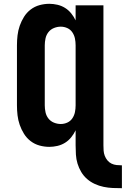

<svg xmlns="http://www.w3.org/2000/svg" viewBox="-20 -763 660 1008"><path d="M620 225Q596 225 572 224Q548 223 524 218Q500 213 478 203Q456 193 437.5 177Q419 161 406.5 140Q394 119 387 96Q380 73 378.5 48.5Q377 24 377 0V-79Q368 -60 354 -42.5Q340 -25 321.5 -13.5Q303 -2 281.5 3Q260 8 239 8Q213 8 187.5 1Q162 -6 141 -22Q120 -38 106 -60.5Q92 -83 83.5 -107.5Q75 -132 72 -158Q69 -184 69 -210V-525Q69 -551 72 -577Q75 -603 83.5 -627.5Q92 -652 106 -674.5Q120 -697 141 -713Q162 -729 187.5 -736Q213 -743 239 -743Q260 -743 281.5 -738Q303 -733 321.5 -721.5Q340 -710 354 -692.5Q368 -675 377 -656V-735H523V0Q523 14 524 28Q525 42 530 55Q535 68 544 79Q553 90 565.5 96Q578 102 592 103.5Q606 105 620 105ZM299 -112Q317 -112 333.5 -119.5Q350 -127 360 -142Q370 -157 373.5 -174.5Q377 -192 377 -210V-525Q377 -543 373.5 -560.5Q370 -578 360 -593Q350 -608 333.5 -615.5Q317 -623 299 -623Q281 -623 263.5 -616Q246 -609 234.5 -594.5Q223 -580 219 -561.5Q215 -543 215 -525V-210Q215 -192 219 -173.5Q223 -155 234.5 -140.5Q246 -126 263.5 -119Q281 -112 299 -112Z"/></svg>

Font: Iosevka Curly Heavy Extended
Style: Regular
Weight: 900
Width: 7
Monospace: yes
Designer: Belleve Invis
Foundry: Belleve Invis
Version: Version 11.1.0; ttfautohint (v1.8.3)